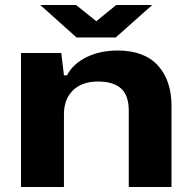

<svg xmlns="http://www.w3.org/2000/svg" viewBox="-20 -748 764 768"><path d="M286.1 -598.1 141.1 -728H284.2L365.2 -663.1L444.8 -728H588.9L442.9 -598.1ZM64 0V-536.1H225.1L235.8 -446.8H248Q271.5 -492.2 325.4 -519Q379.4 -545.9 451.2 -545.9Q556.6 -545.9 611.3 -486.3Q666 -426.8 666 -324.2V0H495.1V-304.2Q495.1 -367.7 463.4 -394.8Q431.6 -421.9 373 -421.9Q307.6 -421.9 271.7 -386.5Q235.8 -351.1 235.8 -291V0Z"/></svg>

Font: Hubot Sans Expanded
Style: Bold
Weight: 700
Width: 7
Designer: Deni Anggara
Foundry: GitHub
Version: Version 1.001;gftools[0.9.31]